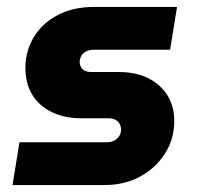

<svg xmlns="http://www.w3.org/2000/svg" viewBox="-20 -533 570 552"><path d="M16 -1 36 -124H286Q299 -124 308 -128.5Q317 -133 322.5 -141.5Q328 -150 328 -160Q328 -175 318.5 -184Q309 -193 292 -193H213Q167 -193 130.5 -210Q94 -227 73.5 -259.5Q53 -292 53 -338Q53 -385 76.5 -425Q100 -465 144.5 -489Q189 -513 250 -513H489L469 -390H249Q237 -390 228 -385.5Q219 -381 214.5 -373.5Q210 -366 209 -357Q209 -342 217.5 -334Q226 -326 242 -326H320Q371 -326 406.5 -308Q442 -290 461.5 -258.5Q481 -227 481 -185Q481 -134 455 -92.5Q429 -51 384 -26Q339 -1 281 -1Z"/></svg>

Font: MuseoModerno
Style: Bold Italic
Weight: 700
Italic angle: -9°
Designer: Pablo Cosgaya, Héctor Gatti, Marcela Romero, and the Authors of The MuseoModerno Project.
Foundry: Omnibus-Type Team
Version: Version 1.003